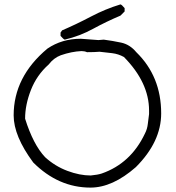

<svg xmlns="http://www.w3.org/2000/svg" viewBox="-20 -856 801 872"><path d="M392 -59Q424 -62 442 -68Q574 -114 638 -249Q649 -270 651.5 -294.5Q654 -319 657 -338V-354Q657 -481 543 -597Q518 -611 489.5 -614.5Q461 -618 432 -621Q410 -619 375 -619Q364 -624 350 -624Q305 -622 256 -605Q224 -593 201 -563Q147 -515 120.5 -447.5Q94 -380 94 -317Q131 -199 185 -142Q230 -101 286 -80Q342 -59 392 -59ZM391 -4Q245 -4 131 -118Q42 -238 42 -332Q42 -507 195 -635Q261 -680 347 -680L427 -674L451 -676Q490 -671 530 -662.5Q570 -654 599 -619Q712 -509 712 -341Q712 -212 597 -97Q491 -4 391 -4ZM274 -676Q268 -678 255 -693V-708L262 -718Q329 -747 393.5 -781Q458 -815 527 -836Q533 -835 546 -819V-804L527 -785Q463 -758 402.5 -725Q342 -692 274 -676Z"/></svg>

Font: Yozai
Style: Regular
Weight: 400
Designer: LXGW / Y.OzVox
Foundry: LXGW / Y.OzVox
Version: Version 0.861;October 22, 2024